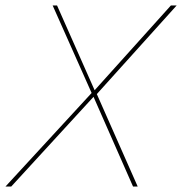

<svg xmlns="http://www.w3.org/2000/svg" viewBox="-61 -680 664 700"><path d="M-41 0 273 -341 131 -660H147L284 -351L562 -660H583L292 -337L441 0H424L280 -327L-20 0Z"/></svg>

Font: Work Sans Thin
Style: Italic
Weight: 250
Italic angle: -13°
Designer: Wei Huang
Foundry: Wei Huang
Version: Version 2.012